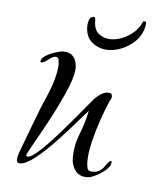

<svg xmlns="http://www.w3.org/2000/svg" viewBox="-35 -342 318 388"><g transform="rotate(5 123.5 -148.0)"><path d="M155 14Q139 14 131 3Q123 -8 123 -22Q123 -48 132.5 -71.5Q142 -95 147 -120Q138 -110 121.5 -91Q105 -72 85.5 -51.5Q66 -31 47.5 -16.5Q29 -2 17 -2Q11 -2 11 -9Q11 -15 13.5 -22Q16 -29 18 -34Q26 -56 34.5 -78Q43 -100 51 -121Q56 -132 61 -144Q66 -156 70 -168Q73 -177 75.5 -188Q78 -199 78 -209Q78 -212 77 -217.5Q76 -223 71 -223Q65 -223 56.5 -216Q48 -209 43 -209Q41 -209 41 -211Q41 -217 49.5 -222.5Q58 -228 69 -231.5Q80 -235 85 -235Q99 -235 106 -226.5Q113 -218 113 -204Q113 -191 104.5 -169Q96 -147 83.5 -122Q71 -97 58.5 -74.5Q46 -52 37.5 -37Q29 -22 29 -20Q29 -17 32 -17Q40 -17 57.5 -33.5Q75 -50 95 -73Q115 -96 131.5 -116Q148 -136 154 -143Q159 -149 167 -154.5Q175 -160 183 -160Q191 -160 191 -153Q191 -149 187 -143Q180 -127 172 -104Q164 -81 158.5 -58Q153 -35 153 -18Q153 -11 154.5 -4.5Q156 2 165 2Q180 2 188.5 -10.5Q197 -23 200 -23Q202 -23 202 -21Q202 -13 193 -5Q184 3 173 8.5Q162 14 155 14ZM175 -246Q157 -246 143 -257Q129 -268 129 -290Q129 -297 131.5 -303.5Q134 -310 141 -310Q144 -310 144 -302Q144 -284 154.5 -276Q165 -268 178 -268Q196 -268 214 -279Q232 -290 240 -308Q240 -310 243 -310Q247 -310 247 -306Q244 -279 221.5 -262.5Q199 -246 175 -246Z"/></g></svg>

Font: Sassy Frass
Style: Regular
Weight: 400
Designer: Robert E. Leuschke
Foundry: Robert E. Leuschke
Version: Version 1.010; ttfautohint (v1.8.3)